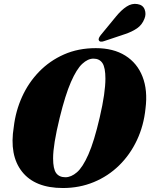

<svg xmlns="http://www.w3.org/2000/svg" viewBox="-20 -959 773 989"><path d="M473.5 -711Q564 -711 625.5 -672.5Q687 -634 714.2 -564Q741.5 -494 729.5 -400Q720.5 -311.5 685.2 -236.8Q650 -162 593.5 -106.8Q537 -51.5 463.2 -21Q389.5 9.5 304 9.5Q160 9.5 93.5 -74.8Q27 -159 51 -305.5Q60.5 -387 93.5 -460Q126.5 -533 181.2 -589.5Q236 -646 309.5 -678.5Q383 -711 473.5 -711ZM317 -46Q346.5 -46 376.2 -71.5Q406 -97 435.5 -163.8Q465 -230.5 493.5 -353.5Q509 -420 516 -469.5Q523 -519 523 -554Q523 -610.5 507.8 -633.8Q492.5 -657 461.5 -657Q432.5 -657 403.5 -630Q374.5 -603 345.5 -536.8Q316.5 -470.5 287.5 -352.5Q270 -281 261.8 -229.8Q253.5 -178.5 253.5 -143.5Q253.5 -89 269.2 -67.5Q285 -46 317 -46ZM578 -874.5Q605 -907.5 632.2 -925.2Q659.5 -943 688 -938Q716.5 -933.5 725.2 -910Q734 -886.5 724 -862.5Q712 -831 685.8 -813Q659.5 -795 623 -783L515.5 -747Q507.5 -744 499.8 -744.5Q492 -745 489.5 -751Q486.5 -757 490 -764.2Q493.5 -771.5 499.5 -779Z"/></svg>

Font: Fraunces 144pt Soft Black
Style: Italic
Weight: 900
Italic angle: -16°
Version: Version 1.000;[b76b70a41]